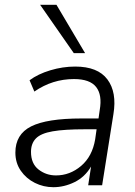

<svg xmlns="http://www.w3.org/2000/svg" viewBox="-20 -771 562 799"><path d="M202 8Q161 8 125 -10Q89 -28 66.5 -60.5Q44 -93 44 -136Q44 -212 109.5 -245Q175 -278 319 -278H390L395 -313Q406 -376 380 -409Q354 -442 288 -442Q198 -442 123 -390L103 -437Q138 -463 189.5 -478.5Q241 -494 293 -494Q387 -494 427 -440.5Q467 -387 452 -296L405 0H347L359 -78Q333 -34 290 -13Q247 8 202 8ZM213 -41Q271 -41 317.5 -80.5Q364 -120 376 -191L382 -233H333Q248 -233 199 -224.5Q150 -216 129.5 -195Q109 -174 109 -139Q109 -90 140.5 -65.5Q172 -41 213 -41ZM287 -550 147 -751H215L334 -550Z"/></svg>

Font: Nunito Sans Light
Style: Italic
Weight: 300
Italic angle: -9°
Designer: Vernon Adams
Foundry: Vernon Adams
Version: Version 3.006; ttfautohint (v1.8.3)